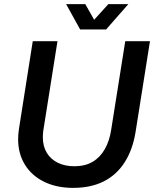

<svg xmlns="http://www.w3.org/2000/svg" viewBox="-20 -900 748 932"><path d="M335 12Q255 12 194.5 -17.5Q134 -47 101 -100.5Q68 -154 68 -224Q68 -236 69 -248.5Q70 -261 72 -274L139 -700H259L190 -265Q189 -257 188.5 -249Q188 -241 188 -233Q188 -190 207 -158.5Q226 -127 260.5 -110Q295 -93 341 -93Q393 -93 429.5 -114.5Q466 -136 489 -176.5Q512 -217 520 -272L588 -700H708L638 -259Q624 -173 585 -112Q546 -51 483.5 -19.5Q421 12 335 12ZM369 -757 301 -880H394L437 -804L506 -880H603L495 -757Z"/></svg>

Font: MuseoModerno Medium
Style: Italic
Weight: 500
Italic angle: -9°
Designer: Pablo Cosgaya, Héctor Gatti, Marcela Romero, and the Authors of The MuseoModerno Project.
Foundry: Omnibus-Type Team
Version: Version 1.003